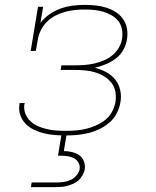

<svg xmlns="http://www.w3.org/2000/svg" viewBox="-20 -548 640 788"><path d="M249 8Q226 8 203.5 6Q181 4 160 -1Q139 -6 119.5 -15.5Q100 -25 85.5 -39.5Q71 -54 63.5 -75Q56 -96 60 -119Q60 -120 60 -122Q60 -124 61 -125H82Q81 -124 81 -122.5Q81 -121 80 -120Q77 -100 84 -82Q91 -64 104.5 -51Q118 -38 135 -30.5Q152 -23 171 -18.5Q190 -14 209.5 -12.5Q229 -11 249 -11Q270 -11 290.5 -12.5Q311 -14 332 -19Q353 -24 373.5 -33Q394 -42 411.5 -55.5Q429 -69 439.5 -89Q450 -109 454 -129Q457 -151 453.5 -171.5Q450 -192 437.5 -208Q425 -224 407.5 -234.5Q390 -245 370.5 -251Q351 -257 329.5 -259Q308 -261 287 -261H229L232 -280H290Q309 -280 328.5 -281.5Q348 -283 367.5 -287.5Q387 -292 406 -300Q425 -308 441 -321Q457 -334 467.5 -352Q478 -370 481 -389Q484 -409 480.5 -428Q477 -447 466 -461Q455 -475 439 -484.5Q423 -494 405 -499.5Q387 -505 367.5 -507Q348 -509 329 -509Q309 -509 288.5 -507Q268 -505 247.5 -499.5Q227 -494 207.5 -484Q188 -474 172.5 -458.5Q157 -443 147.5 -423.5Q138 -404 135 -384L127 -339H106L136 -520H157L146 -454Q162 -475 184 -490Q206 -505 230.5 -513.5Q255 -522 280 -525Q305 -528 329 -528Q351 -528 373.5 -525.5Q396 -523 416.5 -516.5Q437 -510 455 -498.5Q473 -487 485 -470Q497 -453 501 -431Q505 -409 501 -387Q498 -364 486 -343Q474 -322 455 -307.5Q436 -293 413.5 -284Q391 -275 369 -270Q393 -264 415 -252.5Q437 -241 452.5 -222Q468 -203 473.5 -177.5Q479 -152 474 -127Q470 -104 458.5 -82Q447 -60 428 -44Q409 -28 386.5 -17.5Q364 -7 341 -1.5Q318 4 295 6Q272 8 249 8ZM107 220 110 201H210Q225 201 240 199Q255 197 269 191Q283 185 293.5 172.5Q304 160 307 146Q309 132 302 119.5Q295 107 283 101Q271 95 257 93Q243 91 229 91H218L233 0H254L242 72Q259 72 275.5 76Q292 80 305 89Q318 98 324 113.5Q330 129 328 146Q326 158 319.5 170Q313 182 303.5 191Q294 200 282 205.5Q270 211 257.5 214.5Q245 218 232.5 219Q220 220 207 220Z"/></svg>

Font: Iosevka Etoile Thin Oblique
Style: Regular
Weight: 100
Italic angle: -9°
Designer: Belleve Invis
Foundry: Belleve Invis
Version: Version 15.5.2; ttfautohint (v1.8.4)